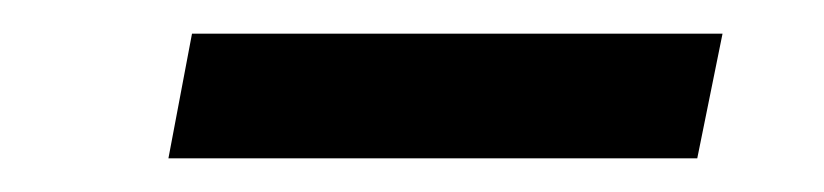

<svg xmlns="http://www.w3.org/2000/svg" viewBox="-20 -685 489 114"><path d="M94 -665H409L394 -591H80Z"/></svg>

Font: Cabin Medium
Style: Italic
Weight: 500
Italic angle: -7°
Designer: Pablo Impallari
Foundry: Pablo Impallari. http://www.impallari.com Igino Marini. http://www.ikern.com
Version: Version 2.200